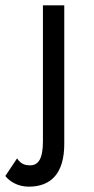

<svg xmlns="http://www.w3.org/2000/svg" viewBox="-81 -480 351 720"><path d="M-17 114 -61 180C-46 199 -16 220 27 220C112 220 160 168 160 60V-460H80V50C80 115 63 140 32 140C16 140 -2 137 -17 114Z"/></svg>

Font: Jost
Style: Regular
Weight: 400
Version: Version 3.710